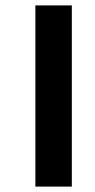

<svg xmlns="http://www.w3.org/2000/svg" viewBox="-20 -691 351 711"><path d="M246 0H111V-671H246Z"/></svg>

Font: Hind Siliguri
Style: Bold
Weight: 700
Designer: Jyotish Sonowal
Foundry: Indian Type Foundry
Version: Version 1.001;PS 1.0;hotconv 1.0.86;makeotf.lib2.5.63406; tt